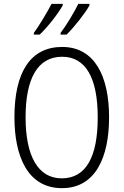

<svg xmlns="http://www.w3.org/2000/svg" viewBox="-20 -968 642 998"><path d="M445 -940V-948H387C370 -912 327 -839 295 -797V-788H326C365 -826 425 -902 445 -940ZM306 -940V-948H248C229 -911 188 -841 156 -797V-788H186C229 -828 285 -901 306 -940ZM547 -358C547 -572 472 -724 303 -724C140 -724 55 -595 55 -359C55 -157 123 10 302 10C478 10 547 -153 547 -358ZM113 -358C113 -557 174 -673 303 -673C426 -673 488 -562 488 -358C488 -154 428 -41 301 -41C177 -41 113 -158 113 -358Z"/></svg>

Font: Noto Sans Thai Cond Light
Style: Regular
Weight: 300
Width: 3
Designer: Monotype Design Team
Foundry: Monotype Imaging Inc.
Version: Version 2.002